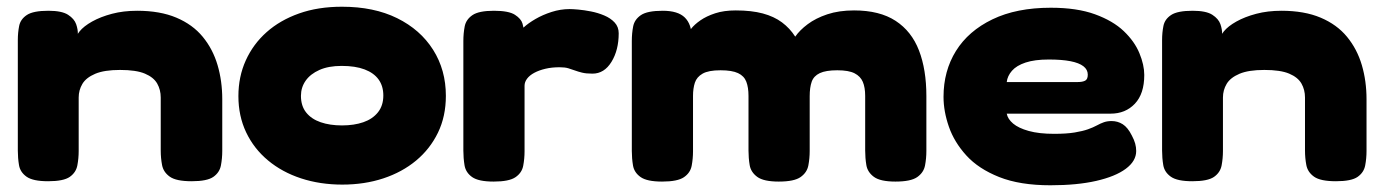

<svg xmlns="http://www.w3.org/2000/svg" viewBox="-20 -531 4113 571"><path d="M123 8Q78 8 59 -5.5Q40 -19 36.5 -40Q33 -61 33 -83V-412Q33 -434 37 -454Q41 -474 60 -486.5Q79 -499 124 -499Q164 -499 182.5 -487Q201 -475 206.5 -459Q212 -443 211.5 -429.5Q211 -416 213 -415L206 -410Q204 -422 216.5 -437.5Q229 -453 254 -467Q279 -481 313 -490Q347 -499 388 -499Q456 -499 504.5 -478.5Q553 -458 583 -421.5Q613 -385 627 -337.5Q641 -290 641 -236V-82Q641 -60 637 -39Q633 -18 614.5 -5Q596 8 550 8Q504 8 485 -5.5Q466 -19 462 -40Q458 -61 458 -83V-241Q458 -264 447.5 -282.5Q437 -301 411 -312Q385 -323 337 -323Q290 -323 263 -311.5Q236 -300 225 -281.5Q214 -263 214 -241V-82Q214 -60 210 -39Q206 -18 187.5 -5Q169 8 123 8Z M998 18Q932 18 875.5 -0.5Q819 -19 777 -54Q735 -89 712 -137.5Q689 -186 689 -245Q689 -303 711 -351.5Q733 -400 773 -435.5Q813 -471 869.5 -491Q926 -511 997 -511Q1092 -511 1161 -477Q1230 -443 1268 -383Q1306 -323 1306 -246Q1306 -185 1282.5 -136.5Q1259 -88 1217.5 -53.5Q1176 -19 1120 -0.5Q1064 18 998 18ZM997 -158Q1033 -158 1060.5 -167.5Q1088 -177 1104 -197Q1120 -217 1120 -247Q1120 -275 1106 -294.5Q1092 -314 1064.5 -324.5Q1037 -335 996 -335Q957 -335 930 -323Q903 -311 889 -291Q875 -271 875 -246Q875 -216 890.5 -196.5Q906 -177 933.5 -167.5Q961 -158 997 -158Z M1448 9Q1403 9 1384 -4.5Q1365 -18 1361.5 -39.5Q1358 -61 1358 -83V-409Q1358 -432 1362 -452.5Q1366 -473 1385 -486Q1404 -499 1449 -499Q1493 -499 1511.5 -487Q1530 -475 1534 -460.5Q1538 -446 1538 -438L1522 -429Q1524 -437 1537.5 -449.5Q1551 -462 1572.5 -474.5Q1594 -487 1620.5 -495.5Q1647 -504 1674 -504Q1683 -504 1700 -502.5Q1717 -501 1737.5 -497Q1758 -493 1777 -485Q1796 -477 1808 -464Q1820 -451 1820 -432Q1820 -382 1798.5 -347Q1777 -312 1742 -312Q1723 -312 1711 -315Q1699 -318 1689.5 -321.5Q1680 -325 1670 -328Q1660 -331 1644 -331Q1621 -331 1602 -326.5Q1583 -322 1569 -314.5Q1555 -307 1547.5 -297Q1540 -287 1540 -276V-81Q1540 -59 1536 -38Q1532 -17 1513 -4Q1494 9 1448 9Z M1949 9Q1904 9 1885 -4.5Q1866 -18 1862.5 -39Q1859 -60 1859 -82V-409Q1859 -432 1863 -452.5Q1867 -473 1886 -486Q1905 -499 1951 -499Q1996 -499 2016.5 -479Q2037 -459 2037 -420L2023 -423Q2025 -432 2035 -445Q2045 -458 2063 -470.5Q2081 -483 2107 -491.5Q2133 -500 2168 -500Q2215 -500 2248.5 -491Q2282 -482 2305.5 -464.5Q2329 -447 2345 -422Q2358 -441 2382 -459Q2406 -477 2440.5 -488.5Q2475 -500 2520 -500Q2596 -500 2643.5 -469Q2691 -438 2713 -381Q2735 -324 2735 -245V-82Q2735 -60 2731 -39Q2727 -18 2708 -4.5Q2689 9 2643 9Q2598 9 2579 -5Q2560 -19 2556.5 -40Q2553 -61 2553 -83V-246Q2553 -271 2546 -287.5Q2539 -304 2521.5 -313Q2504 -322 2470 -322Q2436 -322 2418 -313.5Q2400 -305 2394 -288Q2388 -271 2388 -245V-82Q2388 -60 2384 -39Q2380 -18 2361 -4.5Q2342 9 2296 9Q2251 9 2232 -5Q2213 -19 2209.5 -40Q2206 -61 2206 -83V-246Q2206 -271 2199.5 -288Q2193 -305 2175 -313.5Q2157 -322 2123 -322Q2087 -322 2069.5 -312Q2052 -302 2046.5 -285Q2041 -268 2041 -246V-81Q2041 -59 2037 -38Q2033 -17 2014 -4Q1995 9 1949 9Z M3104 20Q3013 20 2951.5 -4.5Q2890 -29 2854 -68.5Q2818 -108 2802 -154Q2786 -200 2786 -243Q2786 -320 2823 -379.5Q2860 -439 2931.5 -473.5Q3003 -508 3105 -508Q3183 -508 3236.5 -488.5Q3290 -469 3322 -438.5Q3354 -408 3368.5 -373Q3383 -338 3383 -308Q3383 -252 3355 -222.5Q3327 -193 3283 -193H2974Q2977 -177 2993 -163.5Q3009 -150 3039.5 -141.5Q3070 -133 3115 -133Q3152 -133 3176 -137Q3200 -141 3215.5 -146.5Q3231 -152 3242 -158Q3253 -164 3263 -167.5Q3273 -171 3286 -171Q3304 -171 3319 -161.5Q3334 -152 3346 -128Q3353 -115 3356 -104Q3359 -93 3359 -82Q3359 -52 3328 -29Q3297 -6 3240 7Q3183 20 3104 20ZM2974 -287H3185Q3199 -287 3207 -291Q3215 -295 3215 -309Q3215 -324 3202 -334Q3189 -344 3163.5 -349Q3138 -354 3099 -354Q3057 -354 3030 -345Q3003 -336 2989.5 -320.5Q2976 -305 2974 -287Z M3526 8Q3481 8 3462 -5.5Q3443 -19 3439.5 -40Q3436 -61 3436 -83V-412Q3436 -434 3440 -454Q3444 -474 3463 -486.5Q3482 -499 3527 -499Q3567 -499 3585.5 -487Q3604 -475 3609.5 -459Q3615 -443 3614.5 -429.5Q3614 -416 3616 -415L3609 -410Q3607 -422 3619.5 -437.5Q3632 -453 3657 -467Q3682 -481 3716 -490Q3750 -499 3791 -499Q3859 -499 3907.5 -478.5Q3956 -458 3986 -421.5Q4016 -385 4030 -337.5Q4044 -290 4044 -236V-82Q4044 -60 4040 -39Q4036 -18 4017.5 -5Q3999 8 3953 8Q3907 8 3888 -5.5Q3869 -19 3865 -40Q3861 -61 3861 -83V-241Q3861 -264 3850.5 -282.5Q3840 -301 3814 -312Q3788 -323 3740 -323Q3693 -323 3666 -311.5Q3639 -300 3628 -281.5Q3617 -263 3617 -241V-82Q3617 -60 3613 -39Q3609 -18 3590.5 -5Q3572 8 3526 8Z"/></svg>

Font: Fredoka SemiExpanded
Style: Bold
Weight: 700
Width: 6
Designer: Ben Nathan
Foundry: Milena B. Brandão, Ben Nathan
Version: Version 2.001